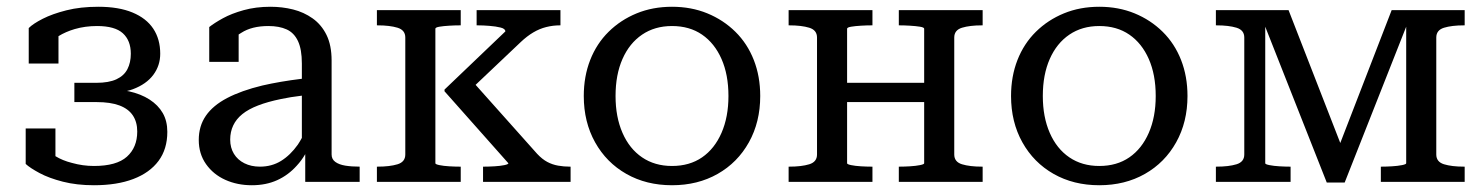

<svg xmlns="http://www.w3.org/2000/svg" viewBox="-20 -538 4391 568"><path d="M258 -47Q325 -47 355.5 -74.5Q386 -102 386 -149Q386 -177 373 -196.5Q360 -216 333.5 -226Q307 -236 266 -236H200V-293H265Q302 -293 324.5 -303.5Q347 -314 357 -333.5Q367 -353 367 -379Q367 -418 343.5 -439.5Q320 -461 267 -461Q232 -461 201 -452Q174 -444 153 -431V-350H65V-455Q78 -468 106.5 -482.5Q135 -497 176.5 -507.5Q218 -518 271 -518Q331 -518 372 -501Q413 -484 433.5 -453Q454 -422 454 -379Q454 -344 433.5 -316.5Q413 -289 373 -274Q365 -271 356 -269Q358 -268 361 -268Q397 -260 422.5 -243.5Q448 -227 461.5 -203.5Q475 -180 475 -148Q475 -97 449 -62Q423 -27 374.5 -8.5Q326 10 258 10Q207 10 166 -0.5Q125 -11 97 -26Q69 -41 56 -53V-158H144V-76Q165 -63 193 -56Q225 -47 258 -47Z M883 0V-82Q872 -63 858 -48Q833 -20 800 -5Q767 10 725 10Q682 10 646.5 -6Q611 -22 589.5 -52.5Q568 -83 568 -124Q568 -165 589 -195.5Q610 -226 652 -248Q694 -270 756 -285Q808 -297 873 -305V-350Q873 -392 861.5 -416.5Q850 -441 828 -451Q806 -461 774 -461Q725 -461 694 -441Q690 -439 686 -436V-355H599V-458Q614 -470 639.5 -484Q665 -498 701 -508Q737 -518 780 -518Q815 -518 847 -510Q879 -502 905 -483.5Q931 -465 946 -434.5Q961 -404 961 -359V-81Q961 -67 972 -59Q983 -51 1001.5 -48Q1020 -45 1044 -45V0ZM873 -255Q839 -251 811 -245Q772 -237 743.5 -226Q715 -215 697 -200.5Q679 -186 670 -167Q661 -148 661 -125Q661 -101 672 -83Q683 -65 703 -55Q723 -45 749 -45Q784 -45 811.5 -62Q839 -79 861 -110Q867 -119 873 -130Z M1668 0H1409V-45H1412Q1426 -45 1443 -46Q1460 -47 1472 -49.5Q1484 -52 1484 -55L1295 -268V-273L1475 -445Q1475 -453 1461 -456.5Q1447 -460 1428 -461.5Q1409 -463 1394 -463H1390V-508H1638V-463H1636Q1616 -463 1596 -458Q1576 -453 1557.5 -442Q1539 -431 1521 -414L1387 -287L1569 -83Q1584 -67 1599 -59Q1614 -51 1631 -48Q1648 -45 1666 -45H1668ZM1179 -81V-427Q1179 -449 1156 -456Q1133 -463 1097 -463H1095V-508H1343V-463H1340Q1326 -463 1309 -462Q1292 -461 1280 -459Q1268 -457 1268 -453V-55Q1268 -52 1280 -49.5Q1292 -47 1309 -46Q1326 -45 1340 -45H1343V0H1095V-45H1097Q1133 -45 1156 -52Q1179 -59 1179 -81Z M2229 -254Q2229 -177 2195.5 -117Q2162 -57 2103 -23.5Q2044 10 1968 10Q1892 10 1833 -23.5Q1774 -57 1740.5 -117Q1707 -177 1707 -254Q1707 -312 1726 -360.5Q1745 -409 1780.5 -444Q1816 -479 1863.5 -498.5Q1911 -518 1968 -518Q2025 -518 2072.5 -498.5Q2120 -479 2155.5 -444Q2191 -409 2210 -360.5Q2229 -312 2229 -254ZM1801 -254Q1801 -192 1821.5 -145Q1842 -98 1879.5 -72.5Q1917 -47 1968 -47Q2020 -47 2057 -72.5Q2094 -98 2114.5 -145Q2135 -192 2135 -254Q2135 -317 2114.5 -363.5Q2094 -410 2057 -435.5Q2020 -461 1968 -461Q1917 -461 1879.5 -435.5Q1842 -410 1821.5 -363.5Q1801 -317 1801 -254Z M2397 -81V-427Q2397 -449 2374 -456Q2351 -463 2315 -463H2313V-508H2561V-463H2558Q2544 -463 2527 -462Q2510 -461 2498 -459Q2486 -457 2486 -453V-293H2714V-453Q2714 -457 2701.5 -459Q2689 -461 2672 -462Q2655 -463 2641 -463H2639V-508H2887V-463H2885Q2849 -463 2826 -456Q2803 -449 2803 -427V-81Q2803 -59 2826 -52Q2849 -45 2885 -45H2887V0H2639V-45H2641Q2655 -45 2672 -46Q2689 -47 2701.5 -49.5Q2714 -52 2714 -55V-236H2486V-55Q2486 -52 2498 -49.5Q2510 -47 2527 -46Q2544 -45 2558 -45H2561V0H2313V-45H2315Q2351 -45 2374 -52Q2397 -59 2397 -81Z M3493 -254Q3493 -177 3459.5 -117Q3426 -57 3367 -23.5Q3308 10 3232 10Q3156 10 3097 -23.5Q3038 -57 3004.5 -117Q2971 -177 2971 -254Q2971 -312 2990 -360.5Q3009 -409 3044.5 -444Q3080 -479 3127.5 -498.5Q3175 -518 3232 -518Q3289 -518 3336.5 -498.5Q3384 -479 3419.5 -444Q3455 -409 3474 -360.5Q3493 -312 3493 -254ZM3065 -254Q3065 -192 3085.5 -145Q3106 -98 3143.5 -72.5Q3181 -47 3232 -47Q3284 -47 3321 -72.5Q3358 -98 3378.5 -145Q3399 -192 3399 -254Q3399 -317 3378.5 -363.5Q3358 -410 3321 -435.5Q3284 -461 3232 -461Q3181 -461 3143.5 -435.5Q3106 -410 3085.5 -363.5Q3065 -317 3065 -254Z M3792 -508 3945 -115 4097 -508H4313V-463H4311Q4275 -463 4252 -456Q4229 -449 4229 -427V-81Q4229 -59 4252 -52Q4275 -45 4311 -45H4313V0H4065V-45H4067Q4081 -45 4098 -46Q4115 -47 4127.5 -49.5Q4140 -52 4140 -55V-459L3958 2H3905L3723 -459V-55Q3723 -52 3735.5 -49.5Q3748 -47 3765 -46Q3782 -45 3796 -45H3798V0H3577V-45H3579Q3615 -45 3638 -52Q3661 -59 3661 -81V-427Q3661 -449 3638 -456Q3615 -463 3579 -463H3577V-508Z"/></svg>

Font: Roboto Serif 20pt
Style: Regular
Weight: 400
Designer: Greg Gazdowicz
Foundry: Commercial Type
Version: Version 1.008